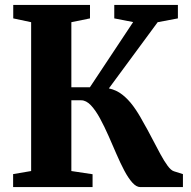

<svg xmlns="http://www.w3.org/2000/svg" viewBox="-20 -763 780 783"><path d="M33.5 0V-53L107 -65.5V-672.5L34 -688V-743H347V-688L271 -672.5V-407H346.5L523 -673L446 -688V-743H705.5V-688L623 -672.5L424 -402.5Q454.5 -396 478.5 -377.2Q502.5 -358.5 523 -330.8Q543.5 -303 562.5 -267.5Q582.5 -233 600.2 -198.5Q618 -164 633.8 -135Q649.5 -106 663.5 -87Q677.5 -68 689.5 -64.5L726 -53V0H552.5Q536 0 519.5 -18.5Q503 -37 487 -67.2Q471 -97.5 455 -134.5Q439 -171.5 423 -208Q406 -246.5 388 -279.8Q370 -313 350.8 -333.5Q331.5 -354 311 -354H271V-65.5L357.5 -52.5V0Z"/></svg>

Font: Merriweather 48pt ExtraBold
Style: Regular
Weight: 800
Version: Version 2.100